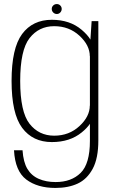

<svg xmlns="http://www.w3.org/2000/svg" viewBox="-20 -696 576 946"><path d="M253 230Q316.5 230 362.8 208.5Q409 187 436.8 135.5Q464.5 84 464.5 -4V-592H431.5L425.5 -501Q411 -525 382 -549.5Q324 -598.5 235.5 -598.5Q141 -598.5 89 -528.5Q37 -458.5 37 -297Q37 -136 89.2 -66Q141.5 4 235.5 4Q324.5 4 382.5 -43.5Q408.5 -64.5 423 -86V-1.5Q423 111 377.2 156Q331.5 201 254 201Q207 201 171 185.2Q135 169.5 115 136.2Q95 103 91 44.5H49Q54.5 147 109.5 188.5Q164.5 230 253 230ZM423 -420V-175L422.5 -176Q422.5 -122 371.5 -74.8Q320.5 -27.5 247 -27.5Q171.5 -27.5 125.5 -86.2Q79.5 -145 79.5 -297Q79.5 -449 125.5 -508Q171.5 -567 247 -567Q320.5 -567 371.5 -520Q422.5 -473 422.5 -419ZM260 -627Q270 -627 277 -634.5Q284 -642 284 -652Q284 -662 277 -669Q270 -676 260 -676Q249.5 -676 242.2 -669Q235 -662 235 -652Q235 -641.5 242.5 -634.2Q250 -627 260 -627Z"/></svg>

Font: Anybody Thin ExtraLight
Style: Regular
Weight: 250
Version: Version 1.113;gftools[0.9.25]